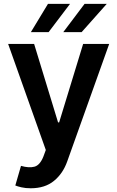

<svg xmlns="http://www.w3.org/2000/svg" viewBox="-20 -776 616 1008"><path d="M141.3 212.4Q113.3 212.4 92.3 207.4Q71.4 202.4 60.4 197.8L90.2 94.8Q132.5 106.9 161 99.1Q189.6 91.3 207.7 46.2L220.5 11.4L22.7 -545.5H159.1L284.8 -133.5H290.5L416.5 -545.5H553.3L333.1 71Q310.4 135.3 263.1 173.8Q215.9 212.4 141.3 212.4ZM312.1 -607.2 424 -755.7H540.5L408.4 -607.2ZM142 -607.2 231.9 -755.7H347.7L235.1 -607.2Z"/></svg>

Font: Inter UI Semi Bold
Style: Regular
Weight: 600
Designer: Rasmus Andersson
Foundry: rsms
Version: 3.2;8d6f07862